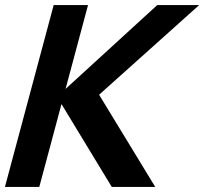

<svg xmlns="http://www.w3.org/2000/svg" viewBox="-46 -740 809 760"><path d="M-26.5 0H109.5L197.4 -328L396.5 0H568.5L346.3 -365L742.5 -720H576.5L213.5 -388L302.5 -720H166.5Z"/></svg>

Font: Manrope
Style: ExtraBoldItalic
Weight: 800
Italic angle: -15°
Designer: Mikhail Sharanda
Foundry: Mikhail Sharanda
Version: Version 4.502;hotconv 1.0.109;makeotfexe 2.5.65596